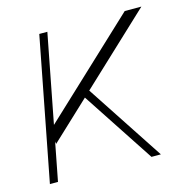

<svg xmlns="http://www.w3.org/2000/svg" viewBox="-87 -630 690 712"><g transform="rotate(-15 258.5 -274.0)"><path d="M80 -138 72 -191 453 -548H517ZM19 0 125 -548H156L50 0ZM409 0 217 -292 232 -324 445 0Z"/></g></svg>

Font: Savate ExtraLight
Style: Italic
Weight: 200
Italic angle: -11°
Designer: Max Esnée
Foundry: Plomb Type
Version: Version 2.000